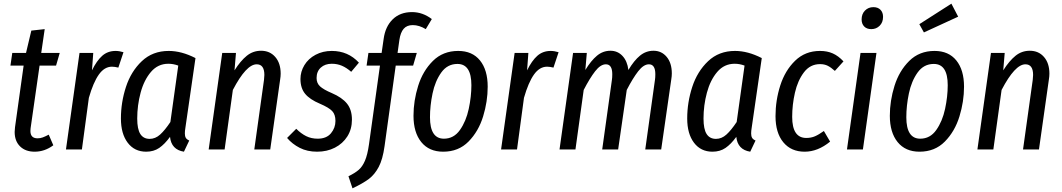

<svg xmlns="http://www.w3.org/2000/svg" viewBox="-20 -816 5796 1048"><path d="M147 -116Q146 -111 146 -101Q146 -61 185 -61Q200 -61 213.5 -66Q227 -71 246 -81L271 -23Q224 12 169 12Q119 12 89.5 -17Q60 -46 60 -96Q60 -104 62 -122L109 -458H37L47 -527H122L151 -649L224 -657L205 -527H306L286 -458H196Z M654 -531 626 -447Q606 -452 591 -452Q550 -452 519.5 -409Q489 -366 465 -282L427 0H340L414 -527H489L482 -432Q508 -485 538 -511.5Q568 -538 611 -538Q631 -538 654 -531Z M1047 -499 992 -119Q989 -101 989 -88Q989 -73 994 -64Q999 -55 1013 -49L984 12Q915 1 908 -69Q879 -29 849 -8.5Q819 12 778 12Q714 12 677 -37Q640 -86 640 -169Q640 -257 667.5 -341.5Q695 -426 754 -482Q813 -538 901 -538Q971 -538 1047 -499ZM729 -169Q729 -111 746 -84.5Q763 -58 797 -58Q828 -58 854 -81.5Q880 -105 910 -150L953 -458Q926 -468 899 -468Q842 -468 804 -423.5Q766 -379 747.5 -310Q729 -241 729 -169Z M1512 -414Q1512 -399 1509 -381L1455 0H1368L1421 -380Q1423 -400 1423 -407Q1423 -465 1381 -465Q1324 -465 1251 -325L1206 0H1119L1193 -527H1268L1260 -432Q1293 -484 1327 -511.5Q1361 -539 1405 -539Q1453 -539 1482.5 -505Q1512 -471 1512 -414Z M1939 -474 1897 -424Q1872 -446 1846.5 -457Q1821 -468 1791 -468Q1754 -468 1731 -447Q1708 -426 1708 -390Q1708 -362 1727 -344.5Q1746 -327 1791 -308Q1847 -284 1874 -250.5Q1901 -217 1901 -163Q1901 -111 1876 -71.5Q1851 -32 1808 -10Q1765 12 1711 12Q1657 12 1616 -9Q1575 -30 1547 -63L1597 -113Q1623 -87 1651 -73Q1679 -59 1714 -59Q1762 -59 1786.5 -88.5Q1811 -118 1811 -156Q1811 -191 1793 -210Q1775 -229 1726 -250Q1671 -273 1645.5 -304Q1620 -335 1620 -385Q1620 -425 1641.5 -460.5Q1663 -496 1702.5 -517Q1742 -538 1791 -538Q1880 -538 1939 -474Z M2160 -598 2150 -527H2255L2235 -458H2140L2079 -18Q2069 54 2047 95.5Q2025 137 1993 161Q1961 185 1904 212L1882 146Q1917 129 1937.5 111.5Q1958 94 1972 61.5Q1986 29 1994 -28L2054 -458H1981L1991 -527H2063L2074 -603Q2083 -671 2123.5 -710.5Q2164 -750 2229 -750Q2287 -750 2337 -712L2304 -657Q2268 -679 2233 -679Q2201 -679 2183.5 -659Q2166 -639 2160 -598Z M2237 -184Q2237 -266 2262.5 -347.5Q2288 -429 2343 -483.5Q2398 -538 2481 -538Q2558 -538 2600 -486Q2642 -434 2642 -343Q2642 -262 2617 -180.5Q2592 -99 2537.5 -43.5Q2483 12 2399 12Q2322 12 2279.5 -40.5Q2237 -93 2237 -184ZM2553 -351Q2553 -467 2477 -467Q2422 -467 2388.5 -420Q2355 -373 2341 -306Q2327 -239 2327 -176Q2327 -59 2403 -59Q2457 -59 2490.5 -106.5Q2524 -154 2538.5 -221.5Q2553 -289 2553 -351Z M3029 -531 3001 -447Q2981 -452 2966 -452Q2925 -452 2894.5 -409Q2864 -366 2840 -282L2802 0H2715L2789 -527H2864L2857 -432Q2883 -485 2913 -511.5Q2943 -538 2986 -538Q3006 -538 3029 -531Z M3647 -415Q3647 -400 3644 -382L3589 0H3502L3555 -380Q3557 -392 3557 -411Q3557 -465 3522 -465Q3493 -465 3463.5 -427Q3434 -389 3401 -325L3354 0H3267L3320 -380Q3322 -392 3322 -411Q3322 -465 3287 -465Q3258 -465 3228.5 -427Q3199 -389 3166 -325L3121 0H3034L3108 -527H3183L3175 -434Q3206 -485 3238.5 -512Q3271 -539 3312 -539Q3351 -539 3377.5 -511Q3404 -483 3410 -434Q3441 -486 3473.5 -512.5Q3506 -539 3547 -539Q3591 -539 3619 -505.5Q3647 -472 3647 -415Z M4138 -499 4083 -119Q4080 -101 4080 -88Q4080 -73 4085 -64Q4090 -55 4104 -49L4075 12Q4006 1 3999 -69Q3970 -29 3940 -8.5Q3910 12 3869 12Q3805 12 3768 -37Q3731 -86 3731 -169Q3731 -257 3758.5 -341.5Q3786 -426 3845 -482Q3904 -538 3992 -538Q4062 -538 4138 -499ZM3820 -169Q3820 -111 3837 -84.5Q3854 -58 3888 -58Q3919 -58 3945 -81.5Q3971 -105 4001 -150L4044 -458Q4017 -468 3990 -468Q3933 -468 3895 -423.5Q3857 -379 3838.5 -310Q3820 -241 3820 -169Z M4584 -481 4537 -429Q4516 -448 4498 -457Q4480 -466 4456 -466Q4402 -466 4368 -421Q4334 -376 4319 -310Q4304 -244 4304 -178Q4304 -63 4381 -63Q4407 -63 4428 -72Q4449 -81 4477 -101L4511 -43Q4444 12 4372 12Q4298 12 4255.5 -39.5Q4213 -91 4213 -182Q4213 -268 4239 -349.5Q4265 -431 4320 -484.5Q4375 -538 4456 -538Q4495 -538 4525.5 -524.5Q4556 -511 4584 -481Z M4690 0H4603L4677 -527H4764ZM4683 -710Q4683 -740 4701.5 -758.5Q4720 -777 4747 -777Q4772 -777 4786 -762.5Q4800 -748 4800 -724Q4800 -694 4781.5 -675.5Q4763 -657 4736 -657Q4711 -657 4697 -671.5Q4683 -686 4683 -710Z M4837 -184Q4837 -266 4862.5 -347.5Q4888 -429 4943 -483.5Q4998 -538 5081 -538Q5158 -538 5200 -486Q5242 -434 5242 -343Q5242 -262 5217 -180.5Q5192 -99 5137.5 -43.5Q5083 12 4999 12Q4922 12 4879.5 -40.5Q4837 -93 4837 -184ZM5153 -351Q5153 -467 5077 -467Q5022 -467 4988.5 -420Q4955 -373 4941 -306Q4927 -239 4927 -176Q4927 -59 5003 -59Q5057 -59 5090.5 -106.5Q5124 -154 5138.5 -221.5Q5153 -289 5153 -351ZM5210 -725 5023 -639 4998 -684 5173 -796Z M5708 -414Q5708 -399 5705 -381L5651 0H5564L5617 -380Q5619 -400 5619 -407Q5619 -465 5577 -465Q5520 -465 5447 -325L5402 0H5315L5389 -527H5464L5456 -432Q5489 -484 5523 -511.5Q5557 -539 5601 -539Q5649 -539 5678.5 -505Q5708 -471 5708 -414Z"/></svg>

Font: Fira Sans Compressed
Style: Italic
Weight: 400
Width: 1
Italic angle: -8°
Designer: bBox Type GmbH & Carrois Corporate GbR & Edenspiekermann AG
Foundry: bBox Type GmbH & Carrois Corporate GbR & Edenspiekermann AG
Version: Version 4.301